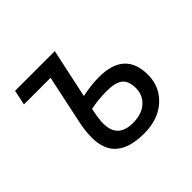

<svg xmlns="http://www.w3.org/2000/svg" viewBox="-134 -693 861 861"><g transform="rotate(-45 296.0 -262.5)"><path d="M231.9 -151.9Q231.9 -59.1 328.1 -59.1Q383.8 -59.1 416 -87.6Q448.2 -116.2 448.2 -161.1Q448.2 -206.1 424.3 -225.1Q400.4 -244.1 346.7 -244.1Q293 -244.1 243.2 -233.9Q231.9 -182.1 231.9 -151.9ZM365.2 -313Q528.8 -313 528.8 -164.6Q528.8 -89.4 474.4 -39.8Q419.9 9.8 330.1 9.8Q150.4 9.8 150.9 -143.1Q150.9 -189.5 162.1 -237.8L210 -463.9H41L56.2 -535.2H308.1L257.8 -300.8Q318.8 -313 365.2 -313Z"/></g></svg>

Font: OpenSans-Italic
Style: Italic
Weight: 400
Italic angle: -12°
Foundry: Ascender Corporation
Version: Version 1.10